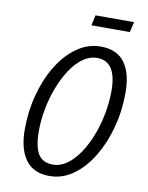

<svg xmlns="http://www.w3.org/2000/svg" viewBox="-94 -927 773 1005"><g transform="rotate(10 292.0 -425.0)"><path d="M239 10Q154 10 112 -47Q70 -104 70 -209Q70 -306 94 -395Q118 -484 161 -553.5Q204 -623 262 -663.5Q320 -704 387 -704Q473 -704 514.5 -648Q556 -592 556 -488Q556 -391 532 -302Q508 -213 465 -142.5Q422 -72 364.5 -31Q307 10 239 10ZM247 -52Q286 -52 321.5 -77.5Q357 -103 386.5 -147Q416 -191 437.5 -247Q459 -303 470.5 -364Q482 -425 482 -485Q482 -642 379 -642Q339 -642 303.5 -616.5Q268 -591 239 -547Q210 -503 188.5 -447.5Q167 -392 155.5 -331.5Q144 -271 144 -212Q144 -131 167.5 -91.5Q191 -52 247 -52ZM319 -805 331 -860H536L523 -805Z"/></g></svg>

Font: Ubuntu Sans Condensed
Style: Italic
Weight: 400
Width: 3
Italic angle: -13.5°
Designer: Dalton Maag Ltd
Foundry: Dalton Maag Ltd
Version: Version 1.006; ttfautohint (v1.8.4.7-5d5b)